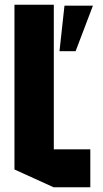

<svg xmlns="http://www.w3.org/2000/svg" viewBox="-20 -790 434 810"><path d="M206 0 41 -75V-770H207V-160H361V0ZM231 -574 252 -766H372L299 -574Z"/></svg>

Font: Foldit Thin
Style: Bold
Weight: 700
Version: Version 1.003